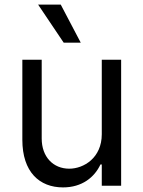

<svg xmlns="http://www.w3.org/2000/svg" viewBox="-20 -804 621 831"><path d="M420.5 -223C420.5 -120.7 342.3 -73.9 279.8 -73.9C210.2 -73.9 160.5 -125 160.5 -204.5V-545.5H76.7V-198.9C76.7 -59.7 150.6 7.1 252.8 7.1C335.2 7.1 389.2 -36.9 414.8 -92.3H420.5V0H504.3V-545.5H420.5ZM144.9 -784.1 255.7 -619.3H329.5L242.9 -784.1Z"/></svg>

Font: Margiela Sans
Style: Regular
Weight: 400
Designer: Stefan Endress, Andreas Faust
Version: Version 1.100;FEAKit 1.0